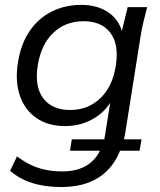

<svg xmlns="http://www.w3.org/2000/svg" viewBox="-20 -531 644 774"><path d="M226.8 223Q161.5 223 110.4 206.9Q59.2 190.8 20.8 157.7L48.5 99.3Q76.1 120 104 133.5Q131.9 147 163.4 153.5Q194.8 160 230.5 160Q347.5 160 387.2 67.3L394.2 76.7H262.1L269.5 30.8H410.8L397.1 44.3Q399.1 36.3 400.9 28.4Q402.7 20.6 403.7 12L429.3 -148.7H441.3Q416.3 -89.7 362.6 -56.2Q309 -22.7 242.2 -22.7Q173.7 -22.7 126.7 -55.3Q79.7 -87.8 60 -145.6Q40.3 -203.4 52.3 -279.4Q64.3 -354.5 99.6 -406Q134.8 -457.6 188.6 -484.5Q242.4 -511.3 307.4 -511.3Q376.1 -511.3 421.4 -477.8Q466.7 -444.3 476.1 -384.4L468.1 -393.2L494.7 -502.3H573.3Q565.4 -472.9 558.4 -443.6Q551.4 -414.2 546.9 -385.9L486.2 -3Q484.7 8.1 482.2 19.1Q479.7 30.1 477.1 40.7L468.8 30.8H550.6L542.7 76.7H454.5L467.7 66.8Q439.9 144 379.5 183.5Q319.1 223 226.8 223ZM262.9 -87.6Q334.6 -87.6 384.1 -134.6Q433.6 -181.7 446.8 -265.6Q460.4 -351.5 425.1 -398.5Q389.8 -445.5 316.7 -445.5Q244.5 -445.5 195.2 -399Q145.9 -352.4 132.3 -268Q118.6 -181.7 154.4 -134.6Q190.3 -87.6 262.9 -87.6Z"/></svg>

Font: Mulish ExtraLight
Style: Italic
Weight: 200
Italic angle: -9°
Designer: Vernon Adams
Foundry: Vernon Adams
Version: Version 3.603